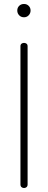

<svg xmlns="http://www.w3.org/2000/svg" viewBox="-20 -947 242 967"><path d="M101 0Q94 0 88.5 -4.5Q83 -9 83 -18V-714Q83 -723 88.5 -727Q94 -731 101 -731Q108 -731 113.5 -727Q119 -723 119 -714V-18Q119 -9 113.5 -4.5Q108 0 101 0ZM101 -860Q86 -860 76.5 -870Q67 -880 67 -894Q67 -908 76.5 -917.5Q86 -927 101 -927Q115 -927 124.5 -917.5Q134 -908 134 -894Q134 -880 124.5 -870Q115 -860 101 -860Z"/></svg>

Font: Dosis ExtraLight
Style: Regular
Weight: 250
Designer: EdgarTolentino, PabloImpallari, IginoMarini
Foundry: EdgarTolentino, PabloImpallari, IginoMarini
Version: Version 3.001; ttfautohint (v1.8.2)